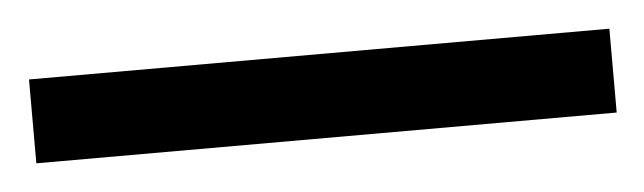

<svg xmlns="http://www.w3.org/2000/svg" viewBox="-28 -865 490 146"><g transform="rotate(-5 217.5 -792.0)"><path d="M439 -760V-824H-4V-760Z"/></g></svg>

Font: Noto Sans Sinhala ExtraCondensed
Style: Regular
Weight: 400
Width: 2
Designer: Jelle Bosma - Monotype Design Team
Foundry: Monotype Imaging Inc.
Version: Version 2.006